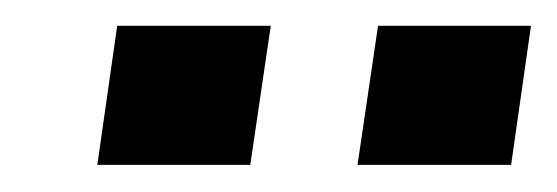

<svg xmlns="http://www.w3.org/2000/svg" viewBox="-20 -724 421 145"><path d="M250 -599.5 265.5 -704.5H381L366 -599.5ZM53.5 -599.5 68.5 -704.5H184.5L169 -599.5Z"/></svg>

Font: Public Sans SemiBold
Style: Italic
Weight: 600
Italic angle: -8°
Designer: The Public Sans project authors (U.S. Web Design System). Libre Franklin designed by Pablo Impallari and Rodrigo Fuenzal
Version: Version 1.007; ttfautohint (v1.8.1) -l 8 -r 50 -G 200 -x 14 